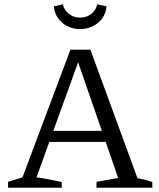

<svg xmlns="http://www.w3.org/2000/svg" viewBox="-20 -885 750 905"><path d="M628 -45Q646 -42 663.5 -37.5Q681 -33 698 -27V0H435V-28L537 -46L338 -621H359L152 -49Q182 -45 211.5 -39.5Q241 -34 271 -27V0H18V-28L86 -49L312 -651H406ZM188 -216V-268H521V-216ZM357 -748Q323 -748 296 -762.5Q269 -777 252.5 -801Q236 -825 234 -855L276 -865Q282 -838 304.5 -820Q327 -802 357 -802Q389 -802 411 -820Q433 -838 438 -865L482 -855Q480 -825 463.5 -801Q447 -777 419.5 -762.5Q392 -748 357 -748Z"/></svg>

Font: Piazzolla 24pt
Style: Regular
Weight: 400
Designer: Juan Pablo del Peral
Foundry: Huerta Tipografica
Version: Version 2.005